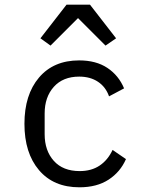

<svg xmlns="http://www.w3.org/2000/svg" viewBox="-20 -785 640 817"><path d="M84 -258Q84 -382 146 -455Q208 -528 317 -528Q389 -528 437 -496Q485 -464 508 -409L444 -375Q430 -415 397 -437Q364 -459 317 -459Q248 -459 209 -415.5Q170 -372 170 -302V-214Q170 -144 209 -100.5Q248 -57 319 -57Q369 -57 404 -80.5Q439 -104 459 -147L516 -108Q492 -53 442 -20.5Q392 12 318 12Q208 12 146 -61Q84 -134 84 -258ZM363 -765 474 -622 429 -591 312 -708 195 -591 152 -622 263 -765Z"/></svg>

Font: iA Writer Mono V
Style: Regular
Weight: 400
Designer: Mike Abbink, Paul van der Laan, Pieter van Rosmalen
Foundry: Bold Monday
Version: Version 2.000